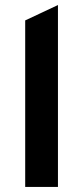

<svg xmlns="http://www.w3.org/2000/svg" viewBox="-20 -742 330 762"><path d="M80 0H210V-722L80 -661Z"/></svg>

Font: Overpass ExtraBold
Style: Regular
Weight: 800
Designer: Delve Withrington, Thomas Jockin
Foundry: Delve Fonts
Version: Version 3.000;DELV;Overpass